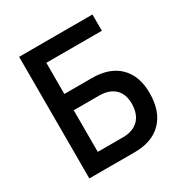

<svg xmlns="http://www.w3.org/2000/svg" viewBox="-161 -820 909 948"><g transform="rotate(-30 293.0 -346.5)"><path d="M172.9 0V-92.8H323.2Q381.3 -92.8 412.8 -125Q444.3 -157.2 444.3 -216.3Q444.3 -270.5 412.8 -300.3Q381.3 -330.1 323.2 -330.1H174.8L163.1 -422.9H336.9Q437 -422.9 491.9 -368.9Q546.9 -314.9 546.9 -216.3Q546.9 -113.3 491.9 -56.6Q437 0 336.9 0ZM78.1 0V-693.4H179.7V0ZM98.6 -600.6V-693.4H496.1V-600.6Z"/></g></svg>

Font: Cascadia Mono
Style: Regular
Weight: 400
Monospace: yes
Designer: Aaron Bell
Foundry: Saja Typeworks
Version: Version 2404.023